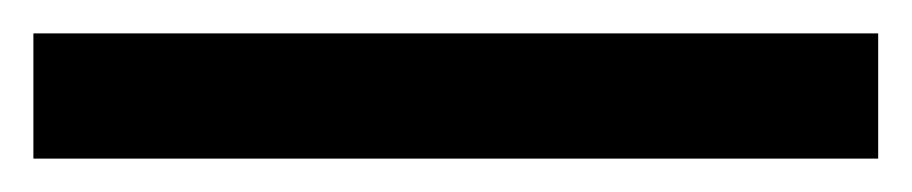

<svg xmlns="http://www.w3.org/2000/svg" viewBox="-23 -855 546 115"><path d="M503 -760H-3V-835H503Z"/></svg>

Font: Noto Sans Bengali Medium
Style: Regular
Weight: 500
Designer: Jelle Bosma - Monotype Design Team
Foundry: Monotype Imaging Inc.
Version: Version 2.003; ttfautohint (v1.8.4.7-5d5b)